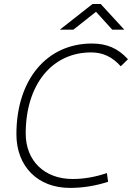

<svg xmlns="http://www.w3.org/2000/svg" viewBox="-20 -918 652 948"><path d="M325.2 9.8C387.7 9.8 450.7 0 513.7 -20.5L507.8 -63.5C450.2 -43.9 394 -34.2 338.4 -34.2C199.7 -34.2 106.9 -124 106.9 -258.8C106.9 -499 235.8 -659.2 429.7 -659.2C487.8 -659.2 533.7 -637.7 576.2 -590.8L611.8 -625.5C563 -679.2 507.8 -703.1 434.1 -703.1C210.4 -703.1 61 -523.9 61 -255.4C61 -96.2 166.5 9.8 325.2 9.8ZM275.4 -771.5H342.3L454.1 -859.9L534.2 -771.5H593.8L477.1 -898.4H437Z"/></svg>

Font: Cascadia Code PL ExtraLight
Style: Italic
Weight: 200
Italic angle: -10°
Monospace: yes
Designer: Aaron Bell
Foundry: Saja Typeworks
Version: Version 2404.023